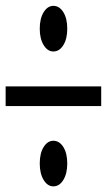

<svg xmlns="http://www.w3.org/2000/svg" viewBox="-24 -664 385 668"><path d="M161.6 -15.6Q141.6 -15.6 127.9 -37.8Q114.3 -60.1 114.3 -95.2Q114.3 -130.9 127.9 -152.6Q141.6 -174.3 161.6 -174.3Q182.6 -174.3 196.3 -152.6Q210 -130.9 210 -95.2Q210 -60.1 196.3 -37.8Q182.6 -15.6 161.6 -15.6ZM161.6 -484.9Q141.6 -484.9 127.9 -507.1Q114.3 -529.3 114.3 -564Q114.3 -599.6 127.9 -621.6Q141.6 -643.6 161.6 -643.6Q182.6 -643.6 196.3 -621.8Q210 -600.1 210 -564Q210 -528.8 196.3 -506.8Q182.6 -484.9 161.6 -484.9ZM328.1 -294.9H-4.4V-363.3H328.1Z"/></svg>

Font: Scarab Serif
Style: Condensed
Weight: 400
Designer: John Roberts
Foundry: Scarab
Version: 1.0